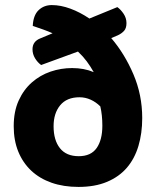

<svg xmlns="http://www.w3.org/2000/svg" viewBox="-20 -721 616 756"><path d="M418 -571Q471 -509 505.5 -428Q540 -347 540 -256Q540 -196 525 -146Q510 -96 479.5 -60.5Q449 -25 401.5 -5Q354 15 289 15Q230 15 183 -1.5Q136 -18 103 -49Q70 -80 52 -124Q34 -168 34 -224Q34 -282 53.5 -325Q73 -368 105.5 -396.5Q138 -425 179 -439Q220 -453 264 -453Q311 -453 349 -437Q336 -460 321.5 -479.5Q307 -499 287 -518L142 -465Q128 -475 118 -491.5Q108 -508 108 -527Q108 -558 139 -570L187 -590Q169 -598 149.5 -605Q130 -612 109 -619Q111 -661 132 -681Q153 -701 184 -701Q219 -701 257 -687Q295 -673 332 -648L442 -693Q455 -684 466.5 -667Q478 -650 478 -630Q478 -610 468.5 -599.5Q459 -589 444 -582ZM383 -226Q383 -247 381 -266Q379 -285 375 -302Q358 -319 337 -328.5Q316 -338 293 -338Q243 -338 217 -306.5Q191 -275 191 -224Q191 -169 216 -137.5Q241 -106 290 -106Q338 -106 360.5 -138Q383 -170 383 -226Z"/></svg>

Font: Baloo 2
Style: Bold
Weight: 700
Designer: Sarang Kulkarni and Ek Type
Foundry: Ek Type
Version: Version 1.640;hotconv 1.0.111;makeotfexe 2.5.65597; ttfautoh